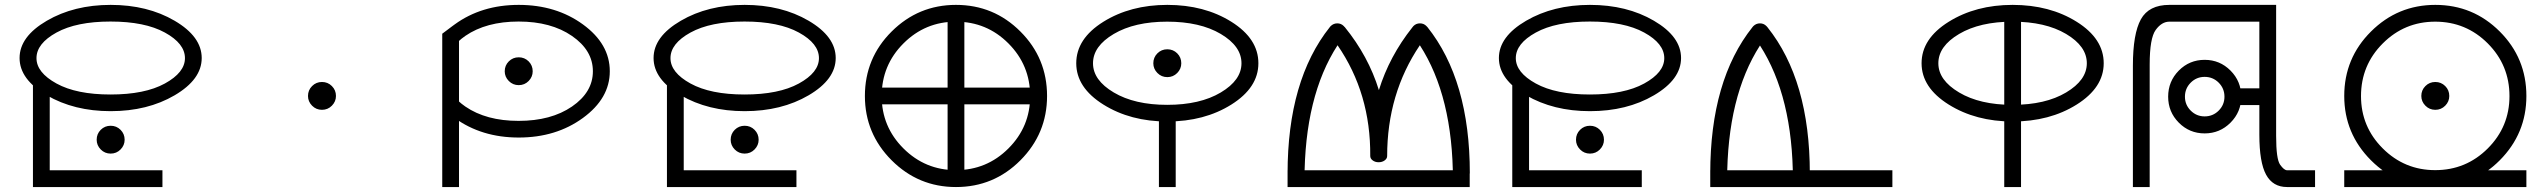

<svg xmlns="http://www.w3.org/2000/svg" viewBox="-20 -775 10224 771"><path d="M423.8 -688.5Q287.1 -688.5 206.8 -644.3Q126.5 -600.1 126.5 -541.5Q126.5 -483.9 206.8 -439.7Q287.1 -395.5 423.8 -395.5Q561.5 -395.5 642.1 -439.7Q722.7 -483.9 722.7 -541.5Q722.7 -600.1 642.1 -644.3Q561.5 -688.5 423.8 -688.5ZM424.3 -755.4Q572.3 -755.4 681.2 -691.7Q790 -627.9 790 -542Q790 -456.1 681.2 -392.3Q572.3 -328.6 424.3 -328.6Q277.3 -328.6 168 -392.3Q58.6 -456.1 58.6 -542Q58.6 -627.9 168 -691.7Q277.3 -755.4 424.3 -755.4ZM112.3 -23.9V-446.8H179.7V-23.9ZM112.3 -91.3H632.3V-23.9H112.3ZM424.3 -270Q447.8 -270 464.1 -253.7Q480.5 -237.3 480.5 -213.9Q480.5 -191.4 464.1 -174.8Q447.8 -158.2 424.3 -158.2Q400.9 -158.2 384.5 -174.8Q368.2 -191.4 368.2 -213.9Q368.2 -237.3 384.5 -253.7Q400.9 -270 424.3 -270Z M1272.9 -445.8Q1296.4 -445.8 1312.7 -429.4Q1329.1 -413.1 1329.1 -389.6Q1329.1 -367.2 1312.7 -350.6Q1296.4 -334 1272.9 -334Q1249.5 -334 1233.2 -350.6Q1216.8 -367.2 1216.8 -389.6Q1216.8 -413.1 1233.2 -429.4Q1249.5 -445.8 1272.9 -445.8Z M1796.9 -395.5Q1816.4 -369.6 1848.6 -347.2Q1932.6 -289.6 2062.5 -289.6Q2192.9 -289.6 2276.9 -347.2Q2360.8 -404.8 2360.8 -488.8Q2360.8 -572.8 2276.9 -630.6Q2192.9 -688.5 2062.5 -688.5Q1932.6 -688.5 1848.6 -630.9Q1816.4 -608.4 1796.9 -582.5V-670.4Q1800.8 -673.3 1805.7 -676.8Q1913.6 -755.4 2063 -755.4Q2212.9 -755.4 2320.8 -677Q2428.7 -598.6 2428.7 -488.8Q2428.7 -379.9 2320.8 -301.3Q2212.9 -222.7 2063 -222.7Q1913.6 -222.7 1805.7 -301.3Q1800.8 -304.7 1796.9 -307.6ZM2063 -544.9Q2086.4 -544.9 2102.8 -528.6Q2119.1 -512.2 2119.1 -488.8Q2119.1 -466.3 2102.8 -449.7Q2086.4 -433.1 2063 -433.1Q2039.6 -433.1 2023.2 -449.7Q2006.8 -466.3 2006.8 -488.8Q2006.8 -512.2 2023.2 -528.6Q2039.6 -544.9 2063 -544.9ZM1823.2 -670.4V-23.9H1755.9V-639.6L1796.9 -670.4Z M2969.7 -688.5Q2833 -688.5 2752.7 -644.3Q2672.4 -600.1 2672.4 -541.5Q2672.4 -483.9 2752.7 -439.7Q2833 -395.5 2969.7 -395.5Q3107.4 -395.5 3188 -439.7Q3268.6 -483.9 3268.6 -541.5Q3268.6 -600.1 3188 -644.3Q3107.4 -688.5 2969.7 -688.5ZM2970.2 -755.4Q3118.2 -755.4 3227.1 -691.7Q3335.9 -627.9 3335.9 -542Q3335.9 -456.1 3227.1 -392.3Q3118.2 -328.6 2970.2 -328.6Q2823.2 -328.6 2713.9 -392.3Q2604.5 -456.1 2604.5 -542Q2604.5 -627.9 2713.9 -691.7Q2823.2 -755.4 2970.2 -755.4ZM2658.2 -23.9V-446.8H2725.6V-23.9ZM2658.2 -91.3H3178.2V-23.9H2658.2ZM2970.2 -270Q2993.7 -270 3010 -253.7Q3026.4 -237.3 3026.4 -213.9Q3026.4 -191.4 3010 -174.8Q2993.7 -158.2 2970.2 -158.2Q2946.8 -158.2 2930.4 -174.8Q2914.1 -191.4 2914.1 -213.9Q2914.1 -237.3 2930.4 -253.7Q2946.8 -270 2970.2 -270Z M3818.8 -755.4Q3970.7 -755.4 4077.6 -648.4Q4184.6 -541.5 4184.6 -389.6Q4184.6 -238.8 4077.6 -131.3Q3970.7 -23.9 3818.8 -23.9Q3668 -23.9 3560.5 -131.3Q3453.1 -238.8 3453.1 -389.6Q3453.1 -541.5 3560.5 -648.4Q3668 -755.4 3818.8 -755.4ZM3818.4 -688Q3695.3 -688 3607.9 -600.6Q3520.5 -513.2 3520.5 -389.2Q3520.5 -266.1 3607.9 -179Q3695.3 -91.8 3818.4 -91.8Q3942.4 -91.8 4029.5 -179Q4116.7 -266.1 4116.7 -389.2Q4116.7 -513.2 4029.5 -600.6Q3942.4 -688 3818.4 -688ZM3493.7 -423.3H4144V-356H3493.7ZM3785.2 -64.5V-714.8H3852.5V-64.5Z M4667.5 -577.1Q4690.9 -577.1 4707.3 -560.8Q4723.6 -544.4 4723.6 -521Q4723.6 -498.5 4707.3 -481.9Q4690.9 -465.3 4667.5 -465.3Q4644 -465.3 4627.7 -481.9Q4611.3 -498.5 4611.3 -521Q4611.3 -544.4 4627.7 -560.8Q4644 -577.1 4667.5 -577.1ZM4667 -688Q4536.1 -688 4452.6 -638.7Q4369.1 -589.4 4369.1 -521Q4369.1 -453.1 4452.6 -403.6Q4536.1 -354 4667 -354Q4798.8 -354 4882.1 -403.6Q4965.3 -453.1 4965.3 -521Q4965.3 -589.4 4882.1 -638.7Q4798.8 -688 4667 -688ZM4633.8 -23.9V-330.6H4701.2V-23.9ZM4667.5 -755.4Q4816.4 -755.4 4924.8 -687.5Q5033.2 -619.6 5033.2 -521Q5033.2 -423.3 4924.8 -355.2Q4816.4 -287.1 4667.5 -287.1Q4519.5 -287.1 4410.6 -355.2Q4301.8 -423.3 4301.8 -521Q4301.8 -619.6 4410.6 -687.5Q4519.5 -755.4 4667.5 -755.4Z M5150.4 -91.3H5881.8V-23.9H5150.4ZM5651.4 -665Q5653.8 -668.5 5655.8 -670.4Q5666.5 -681.2 5682.1 -681.2Q5697.3 -681.2 5708 -670.4Q5709.5 -668.9 5710.9 -667H5711.4Q5882.3 -453.1 5882.3 -78.6L5814.5 -50.8Q5814.5 -387.7 5681.6 -593.3Q5550.3 -398.9 5550.3 -148.4Q5550.3 -138.2 5540.3 -130.9Q5530.3 -123.5 5516.1 -123.5Q5502 -123.5 5492.2 -130.9Q5482.4 -138.2 5482.4 -148.4Q5484.4 -399.9 5351.1 -593.3Q5218.3 -388.2 5218.3 -50.8L5150.4 -78.6Q5150.4 -453.1 5320.3 -666.5Q5322.3 -668.5 5323.7 -670.4Q5335 -681.2 5350.1 -681.2Q5365.2 -681.2 5376 -670.4Q5377.9 -668.5 5379.4 -666.5H5379.9Q5475.1 -549.3 5517.1 -413.1Q5559.1 -548.8 5651.4 -665Z M6364.3 -688.5Q6227.5 -688.5 6147.2 -644.3Q6066.9 -600.1 6066.9 -541.5Q6066.9 -483.9 6147.2 -439.7Q6227.5 -395.5 6364.3 -395.5Q6502 -395.5 6582.5 -439.7Q6663.1 -483.9 6663.1 -541.5Q6663.1 -600.1 6582.5 -644.3Q6502 -688.5 6364.3 -688.5ZM6364.7 -755.4Q6512.7 -755.4 6621.6 -691.7Q6730.5 -627.9 6730.5 -542Q6730.5 -456.1 6621.6 -392.3Q6512.7 -328.6 6364.7 -328.6Q6217.8 -328.6 6108.4 -392.3Q5999 -456.1 5999 -542Q5999 -627.9 6108.4 -691.7Q6217.8 -755.4 6364.7 -755.4ZM6052.7 -23.9V-446.8H6120.1V-23.9ZM6052.7 -91.3H6572.8V-23.9H6052.7ZM6364.7 -270Q6388.2 -270 6404.5 -253.7Q6420.9 -237.3 6420.9 -213.9Q6420.9 -191.4 6404.5 -174.8Q6388.2 -158.2 6364.7 -158.2Q6341.3 -158.2 6325 -174.8Q6308.6 -191.4 6308.6 -213.9Q6308.6 -237.3 6325 -253.7Q6341.3 -270 6364.7 -270Z M6847.7 -91.3H7579.1V-23.9H6847.7ZM7047.4 -592.3Q6915.5 -386.7 6915.5 -50.8L6847.7 -78.6Q6847.7 -453.1 7017.6 -666.5Q7019.5 -668.5 7021 -670.4Q7032.2 -681.2 7047.4 -681.2Q7062.5 -681.2 7073.2 -670.4Q7075.2 -668.5 7077.6 -665.5Q7247.6 -452.6 7247.6 -78.6L7179.7 -50.8Q7179.7 -386.7 7047.4 -592.3Z M8061.5 -688Q7930.7 -688 7847.2 -638.7Q7763.7 -589.4 7763.7 -521Q7763.7 -453.1 7847.2 -403.6Q7930.7 -354 8061.5 -354Q8193.4 -354 8276.6 -403.6Q8359.9 -453.1 8359.9 -521Q8359.9 -589.4 8276.6 -638.7Q8193.4 -688 8061.5 -688ZM8028.3 -23.9V-714.8H8095.7V-23.9ZM8062 -755.4Q8210.9 -755.4 8319.3 -687.5Q8427.7 -619.6 8427.7 -521Q8427.7 -423.3 8319.3 -355.2Q8210.9 -287.1 8062 -287.1Q7914.1 -287.1 7805.2 -355.2Q7696.3 -423.3 7696.3 -521Q7696.3 -619.6 7805.2 -687.5Q7914.1 -755.4 8062 -755.4Z M8612.3 -23.9H8544.9V-511.2Q8544.9 -639.2 8576.9 -697.3Q8608.9 -755.4 8691.4 -755.4V-688Q8660.6 -688 8636.5 -654.8Q8612.3 -621.6 8612.3 -516.1ZM8691.4 -755.4H9120.1V-688H8691.4ZM9120.1 -755.4V-229Q9120.1 -136.2 9136 -113.8Q9151.9 -91.3 9164.1 -91.3V-23.9Q9106.9 -23.9 9079.8 -73.5Q9052.7 -123 9052.7 -233.9V-755.4ZM9164.1 -91.3H9276.4V-23.9H9164.1ZM8833 -534.7Q8894 -534.7 8937 -491.5Q8980 -448.2 8980 -386.7Q8980 -325.7 8937 -282.5Q8894 -239.3 8833 -239.3Q8772 -239.3 8729.2 -282.5Q8686.5 -325.7 8686.5 -386.7Q8686.5 -448.2 8729.2 -491.5Q8772 -534.7 8833 -534.7ZM8833 -466.3Q8800.3 -466.3 8777.1 -443.1Q8753.9 -419.9 8753.9 -386.7Q8753.9 -354 8777.1 -330.8Q8800.3 -307.6 8833 -307.6Q8866.2 -307.6 8889.4 -330.8Q8912.6 -354 8912.6 -386.7Q8912.6 -419.9 8889.4 -443.1Q8866.2 -466.3 8833 -466.3ZM8957.5 -420.4H9069.8V-353H8957.5Z M9759.3 -755.4Q9911.1 -755.4 10018.1 -648.4Q10125 -541.5 10125 -389.6Q10125 -238.8 10018.1 -131.3Q9911.1 -23.9 9759.3 -23.9Q9608.4 -23.9 9501 -131.3Q9393.6 -238.8 9393.6 -389.6Q9393.6 -541.5 9501 -648.4Q9608.4 -755.4 9759.3 -755.4ZM9758.8 -688Q9635.7 -688 9548.3 -600.6Q9460.9 -513.2 9460.9 -389.2Q9460.9 -266.1 9548.3 -179Q9635.7 -91.8 9758.8 -91.8Q9882.8 -91.8 9970 -179Q10057.1 -266.1 10057.1 -389.2Q10057.1 -513.2 9970 -600.6Q9882.8 -688 9758.8 -688ZM9759.3 -445.8Q9782.7 -445.8 9799.1 -429.4Q9815.4 -413.1 9815.4 -389.6Q9815.4 -367.2 9799.1 -350.6Q9782.7 -334 9759.3 -334Q9735.8 -334 9719.5 -350.6Q9703.1 -367.2 9703.1 -389.6Q9703.1 -413.1 9719.5 -429.4Q9735.8 -445.8 9759.3 -445.8ZM9393.6 -91.3H10125V-23.9H9393.6Z"/></svg>

Font: Stelpolvo Sans Regula
Style: Regular
Weight: 400
Designer: Itomi Saki
Foundry: Itomi Saki
Version: Version 1.003;December 30, 2023;FontCreator 15.0.0.2927 64-b